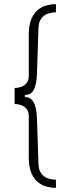

<svg xmlns="http://www.w3.org/2000/svg" viewBox="-20 -755 329 934"><path d="M252 159Q232 159 209 153.5Q186 148 166 132.5Q146 117 133 87.5Q120 58 120 11V-189Q120 -212 109.5 -225Q99 -238 83.5 -243.5Q68 -249 51 -249V-327Q68 -327 83.5 -332.5Q99 -338 109.5 -351.5Q120 -365 120 -387V-587Q120 -634 133 -663.5Q146 -693 166 -708.5Q186 -724 209 -729.5Q232 -735 252 -735V-695Q233 -695 214 -689Q195 -683 181.5 -666Q168 -649 167 -617L160 -401Q159 -350 146 -321.5Q133 -293 101 -293V-283Q122 -283 134.5 -270Q147 -257 153 -233Q159 -209 160 -175L167 41Q168 73 181.5 90Q195 107 214 113Q233 119 252 119Z"/></svg>

Font: Archivo ExtraCondensed Thin
Style: Regular
Weight: 250
Width: 2
Designer: Hector Gatti
Foundry: Omnibus-Type
Version: Version 2.001